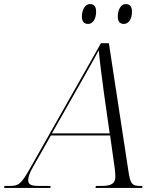

<svg xmlns="http://www.w3.org/2000/svg" viewBox="-82 -927 778 947"><path d="M529 -809C552 -809 569 -832 569 -870C569 -896 557 -907 538 -907C513 -907 499 -877 499 -845C499 -819 511 -809 529 -809ZM353 -809C375 -809 392 -832 392 -870C392 -896 380 -907 362 -907C336 -907 322 -877 322 -845C322 -819 334 -809 353 -809ZM-62 0H166L168 -10H110C70 -10 57 -17 57 -40C57 -54 66 -78 80 -102L169 -259H461L484 -96C485 -88 487 -69 487 -56C487 -24 470 -10 421 -10H391L389 0H619L621 -10H608C571 -10 561 -19 552 -79L455 -714H416L67 -98C22 -19 11 -10 -34 -10H-60ZM300 -491C344 -569 381 -633 405 -679C409 -632 422 -532 430 -473L459 -269H174Z"/></svg>

Font: Noto Serif Display Light
Style: Italic
Weight: 300
Italic angle: -12°
Designer: Monotype Design Team
Foundry: Monotype Imaging Inc.
Version: Version 2.009